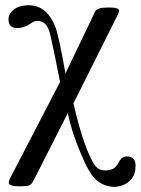

<svg xmlns="http://www.w3.org/2000/svg" viewBox="-20 -436 546 745"><path d="M506 206Q506 240 490 259Q463 290 417 289Q365 284 334 240Q314 209 301 176Q261 88 243 3L110 265Q102 280 93 283.5Q84 287 57 287Q14 287 14 273Q14 267 18 258L213 -118Q188 -247 174 -306Q161 -355 126 -355Q115 -355 106 -349Q75 -327 46 -327Q13 -327 13 -361Q13 -382 31.5 -397.5Q50 -413 79 -415Q159 -423 195 -331Q208 -298 234 -151L350 -393Q358 -407 401 -407Q442 -407 442 -395Q442 -390 439 -383L265 -35Q271 -6 288 56Q315 151 345 201Q365 233 407 223Q430 218 443 190Q453 171 472 171Q506 171 506 206Z"/></svg>

Font: GFS Didot Classic
Style: Regular
Weight: 400
Designer: George D. Matthiopoulos
Foundry: George D. Matthiopoulos
Version: Version 1.000